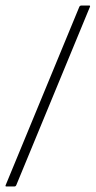

<svg xmlns="http://www.w3.org/2000/svg" viewBox="-40 -675 346 695"><path d="M-17 0Q-22 0 -19 -6L247 -650Q249 -655 255 -655H283Q288 -655 285 -649L19 -5Q17 0 12 0Z"/></svg>

Font: Sofia Sans Extra Condensed Light
Style: Italic
Weight: 300
Italic angle: -9°
Version: Version 4.100